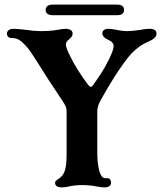

<svg xmlns="http://www.w3.org/2000/svg" viewBox="-20 -803 709 833"><path d="M219 -10Q219 -15 222.5 -18.5Q226 -22 234.5 -27.5Q243 -33 249 -40Q260 -53 264.5 -75Q269 -97 269 -130V-318Q269 -331 266 -339Q263 -347 254 -361Q184 -465 139 -538Q115 -576 103 -591.5Q91 -607 75 -621Q63 -631 54 -634.5Q45 -638 30 -638Q21 -638 15.5 -643.5Q10 -649 10 -658Q10 -666 17.5 -672Q25 -678 40 -678Q54 -678 88 -674Q130 -668 155 -668Q190 -668 209 -670.5Q228 -673 232 -674Q252 -678 265 -678Q279 -678 287 -672.5Q295 -667 295 -658Q295 -649 290.5 -643.5Q286 -638 275 -628Q266 -621 266 -609Q266 -596 285 -558Q314 -499 363 -434Q371 -426 374 -426Q378 -426 384 -434Q404 -462 419.5 -486Q435 -510 449 -538Q473 -585 473 -603Q473 -619 454 -628Q424 -641 424 -658Q424 -667 430.5 -672.5Q437 -678 449 -678Q462 -678 484 -674Q510 -668 532 -668Q550 -668 587 -673Q609 -678 629 -678Q659 -678 659 -658Q659 -648 653 -641Q647 -634 635 -628Q627 -624 613 -617.5Q599 -611 585 -601Q567 -588 551.5 -572Q536 -556 517 -529Q475 -472 417 -369Q402 -342 402 -320V-140Q402 -96 411 -60Q417 -43 423 -36Q429 -29 442 -30H444Q453 -30 457.5 -24.5Q462 -19 462 -10Q462 -1 454.5 4.5Q447 10 432 10Q421 10 399 6Q371 0 335 0Q304 0 274 7Q269 8 263 9Q257 10 249 10Q219 10 219 -10ZM178 -760Q178 -771 186 -777Q194 -783 209 -783H488Q518 -783 518 -760Q518 -737 488 -737H209Q194 -737 186 -743Q178 -749 178 -760Z"/></svg>

Font: Raigarh Medium
Style: Regular
Weight: 500
Designer: jaikishan Patel
Foundry: MagicType
Version: Version 1.000